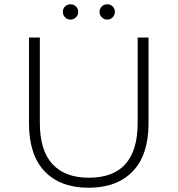

<svg xmlns="http://www.w3.org/2000/svg" viewBox="-20 -876 833 901"><path d="M311 -784Q296 -784 285.5 -794.5Q275 -805 275 -820Q275 -836 285.5 -846Q296 -856 311 -856Q326 -856 336.5 -845.5Q347 -835 347 -820Q347 -805 336 -794.5Q325 -784 311 -784ZM483 -784Q469 -784 458 -794.5Q447 -805 447 -820Q447 -835 457.5 -845.5Q468 -856 483 -856Q498 -856 508.5 -846Q519 -836 519 -820Q519 -805 508.5 -794.5Q498 -784 483 -784ZM116 -297V-700H167V-299Q167 -170 226 -106Q285 -42 397 -42Q626 -42 626 -299V-700H677V-297Q677 -149 603 -72Q529 5 396 5Q263 5 189.5 -72Q116 -149 116 -297Z"/></svg>

Font: mBank Light
Style: Regular
Weight: 300
Designer: Julieta Ulanovsky
Foundry: Julieta Ulanovsky
Version: Version 7.200;PS 007.200;hotconv 1.0.88;makeotf.lib2.5.64775